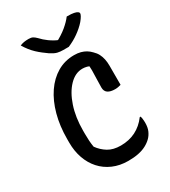

<svg xmlns="http://www.w3.org/2000/svg" viewBox="-230 -1063 1060 1196"><g transform="rotate(-30 300.0 -465.5)"><path d="M332 20Q271 20 222 -1.5Q173 -23 139 -61Q105 -99 87 -150.5Q69 -202 69 -262V-288Q69 -382 90.5 -461Q112 -540 151.5 -598Q191 -656 245.5 -688Q300 -720 367 -720Q393 -720 413.5 -714.5Q434 -709 450.5 -699Q467 -689 481 -674Q498 -658 507.5 -639.5Q517 -621 521.5 -599.5Q526 -578 526 -552Q526 -518 526 -483Q526 -448 526 -415Q519 -413 508 -410.5Q497 -408 484 -408Q450 -408 432 -420.5Q414 -433 414 -460Q414 -498 415.5 -526Q417 -554 417 -581Q417 -608 413 -640L436 -599Q417 -613 401 -617Q385 -621 370 -621Q318 -621 275 -576.5Q232 -532 206.5 -456Q181 -380 181 -284V-264Q181 -234 182.5 -211.5Q184 -189 188 -165Q213 -130 249 -108Q285 -86 339 -86Q399 -86 446.5 -110Q494 -134 529 -181H535Q537 -175 538 -169.5Q539 -164 539.5 -158Q540 -152 540.5 -146Q541 -140 541 -135Q541 -100 530.5 -76.5Q520 -53 504 -37Q486 -19 461.5 -6Q437 7 405 13.5Q373 20 332 20ZM365 -781Q358 -781 351.5 -781Q345 -781 338.5 -781Q332 -781 326 -781Q303 -781 284.5 -785.5Q266 -790 238 -808Q221 -820 203.5 -833.5Q186 -847 169.5 -862.5Q153 -878 138 -897Q123 -916 110 -938Q124 -944 138.5 -946.5Q153 -949 172 -949Q191 -949 202 -943Q213 -937 225 -925Q247 -901 274 -881.5Q301 -862 350 -839L293 -852Q310 -852 327 -852Q344 -852 361 -852L304 -838Q360 -867 394.5 -896Q429 -925 448 -951H454Q482 -951 499 -947.5Q516 -944 523.5 -938.5Q531 -933 531 -926Q531 -920 524.5 -908Q518 -896 504 -879Q491 -864 475 -850Q459 -836 441.5 -823.5Q424 -811 405 -800.5Q386 -790 365 -781Z"/></g></svg>

Font: Recursive Casual Medium
Style: Regular
Weight: 500
Version: Version 1.047